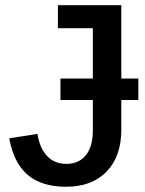

<svg xmlns="http://www.w3.org/2000/svg" viewBox="-20 -708 559 738"><path d="M233.9 9.8Q140.1 9.8 86.4 -35.9Q32.7 -81.5 15.6 -176.3L124 -193.4Q132.8 -137.7 161.4 -107.9Q189.9 -78.1 234.9 -78.1Q282.7 -78.1 309.8 -111.1Q336.9 -144 336.9 -207V-323.7H212.4V-406.2H336.9V-599.6H202.6V-688H446.3V-406.2H511.7V-323.7H446.3V-209.5Q446.3 -106.9 389.9 -48.6Q333.5 9.8 233.9 9.8Z"/></svg>

Font: Arimo Medium
Style: Regular
Weight: 500
Designer: Steve Matteson
Foundry: Monotype Imaging Inc.
Version: Version 1.33